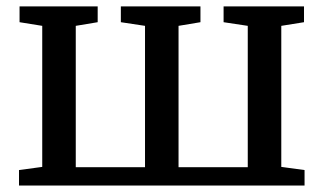

<svg xmlns="http://www.w3.org/2000/svg" viewBox="-20 -575 1003 595"><path d="M38.9 0V-48L110.9 -57.8V-494.9L40.6 -506.2V-555.1H282.7V-506.2L214.8 -494.9V-56.8H429.4V-494.9L354.5 -506.2V-555.1H601.2V-506.2L533.3 -494.9V-56.8H747.8V-494.9L672.9 -506.2V-555.1H922.1V-506.2L851.7 -494.9V-57.8L923.8 -48V0Z"/></svg>

Font: Merriweather 7pt Light
Style: Regular
Weight: 300
Designer: Eben Sorkin
Foundry: Eben Sorkin
Version: Version 2.200;gftools[0.9.31]